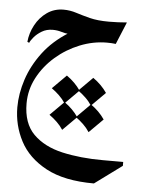

<svg xmlns="http://www.w3.org/2000/svg" viewBox="-48 -319 517 700"><g transform="rotate(5 210.5 31.0)"><path d="M321.8 341.3Q212.9 341.3 146.2 305.4Q79.6 269.5 49.6 211.9Q19.5 154.3 19.5 88.9Q19.5 39.1 36.6 -13.2Q53.7 -65.4 89.6 -113.3Q125.5 -161.1 182.6 -196.8L183.6 -193.4Q168.9 -194.8 154.8 -199.2Q140.6 -203.6 123.5 -203.6Q101.1 -203.6 83.7 -193.1Q66.4 -182.6 55.7 -169.7Q44.9 -156.7 42 -148.9L35.2 -151.9Q38.1 -184.1 54 -213.6Q69.8 -243.2 96.2 -261.7Q122.6 -280.3 156.7 -280.3Q180.7 -280.3 203.4 -272.9Q226.1 -265.6 254.6 -258.3Q283.2 -251 324.7 -251Q357.9 -251 390.6 -253.9L356.9 -172.4Q342.8 -174.3 324.7 -174.3Q274.4 -174.3 225.8 -154.8Q177.2 -135.3 137.9 -101.1Q98.6 -66.9 75.2 -22.5Q51.8 22 51.8 71.8Q51.8 144.5 91.3 184.1Q130.9 223.6 197.8 238.8Q264.6 253.9 346.7 253.9H421.4V268.1ZM189.5 -42Q220.7 -20 240.2 8.8L189.5 59.6Q179.7 44.4 166.7 32Q153.8 19.5 138.7 8.8ZM286.1 -42Q317.4 -20 336.9 8.8L286.1 59.6Q276.4 44.4 263.4 32Q250.5 19.5 235.4 8.8ZM189.5 55.2Q220.7 77.1 240.2 106L189.5 156.7Q179.7 141.6 166.7 129.2Q153.8 116.7 138.7 106ZM286.1 55.2Q317.4 77.1 336.9 106L286.1 156.7Q276.4 141.6 263.4 129.2Q250.5 116.7 235.4 106Z"/></g></svg>

Font: Lateef
Style: Regular
Weight: 400
Designer: SIL International
Foundry: SIL International
Version: Version 4.200